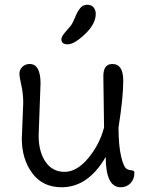

<svg xmlns="http://www.w3.org/2000/svg" viewBox="-20 -780 624 810"><path d="M151 -428 143 -208Q143 -140 172 -97.5Q201 -55 252.5 -55Q304 -55 352 -112.5Q400 -170 419 -242L416 -459Q416 -510 454 -510Q500 -510 500 -439.5Q500 -369 480 -242Q480 -167 491 -119.5Q502 -72 517 -66Q523 -63 531.5 -62Q540 -61 543.5 -59Q547 -57 547 -51Q547 -24 530.5 -7Q514 10 489 10Q426 10 426 -118Q352 10 240 10Q160 10 116 -49.5Q72 -109 72 -195L78 -346Q78 -386 70 -420.5Q62 -455 62 -470Q62 -485 74 -497.5Q86 -510 105 -510Q151 -510 151 -428ZM384 -722Q384 -679 338.5 -636Q293 -593 266 -593Q239 -593 239 -614Q239 -626 255 -644Q271 -662 278.5 -671.5Q286 -681 296.5 -706.5Q307 -732 318.5 -746Q330 -760 348 -760Q366 -760 375 -748.5Q384 -737 384 -722Z"/></svg>

Font: Delius
Style: Regular
Weight: 400
Designer: Natalia Raices
Foundry: Natalia Raices
Version: Version 1.001